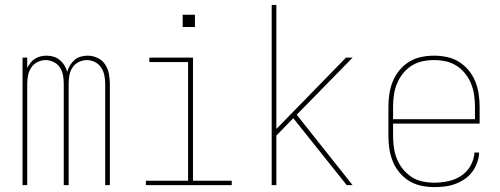

<svg xmlns="http://www.w3.org/2000/svg" viewBox="-20 -755 2040 783"><path d="M72 0V-520H91V-478Q97 -489 104.5 -499Q112 -509 122.5 -515.5Q133 -522 145 -525Q157 -528 169 -528Q169 -528 169 -528Q169 -528 169 -528Q184 -528 198 -524Q212 -520 223.5 -510.5Q235 -501 242.5 -488.5Q250 -476 254 -462Q258 -476 265.5 -488.5Q273 -501 284 -510.5Q295 -520 309 -524Q323 -528 338 -528Q338 -528 338 -528Q338 -528 338 -528Q358 -528 377.5 -519Q397 -510 408.5 -492.5Q420 -475 424 -454.5Q428 -434 428 -413V0H409V-413Q409 -431 405.5 -448Q402 -465 392.5 -479.5Q383 -494 367 -502Q351 -510 334 -510Q317 -510 301 -502Q285 -494 275.5 -479.5Q266 -465 263 -448Q260 -431 260 -413V0H240V-413Q240 -431 237 -448Q234 -465 224.5 -479.5Q215 -494 199 -502Q183 -510 166 -510Q149 -510 133 -502Q117 -494 107.5 -479.5Q98 -465 94.5 -448Q91 -431 91 -413V0Z M575 0V-18H747V-502H589V-520H767V-18H925V0ZM725 -645V-695H775V-645Z M1088 0V-735H1107V-229L1391 -520H1418L1190 -287L1418 0H1394L1176 -273L1107 -202V0Z M1751 8Q1724 8 1698 2.5Q1672 -3 1649.5 -16.5Q1627 -30 1609.5 -51Q1592 -72 1582 -96.5Q1572 -121 1568 -147Q1564 -173 1564 -200V-320Q1564 -346 1568 -372.5Q1572 -399 1582 -423.5Q1592 -448 1609 -468.5Q1626 -489 1648.5 -503Q1671 -517 1697.5 -522.5Q1724 -528 1750 -528Q1776 -528 1802.5 -522.5Q1829 -517 1851.5 -503Q1874 -489 1891 -468.5Q1908 -448 1918 -423.5Q1928 -399 1932 -372.5Q1936 -346 1936 -320V-251H1583V-200Q1583 -176 1586.5 -152Q1590 -128 1599 -106Q1608 -84 1623.5 -65Q1639 -46 1659 -33Q1679 -20 1703 -15Q1727 -10 1751 -10Q1779 -10 1807.5 -16Q1836 -22 1860 -37.5Q1884 -53 1898.5 -78.5Q1913 -104 1915 -133H1934Q1933 -111 1925.5 -90.5Q1918 -70 1905 -53Q1892 -36 1874 -24Q1856 -12 1835.5 -4.5Q1815 3 1793.5 5.5Q1772 8 1751 8ZM1583 -269H1917V-320Q1917 -344 1913.5 -368Q1910 -392 1901 -414Q1892 -436 1877 -455Q1862 -474 1841.5 -487Q1821 -500 1797.5 -505Q1774 -510 1750 -510Q1726 -510 1702.5 -505Q1679 -500 1658.5 -487Q1638 -474 1623 -455Q1608 -436 1599 -414Q1590 -392 1586.5 -368Q1583 -344 1583 -320Z"/></svg>

Font: Iosevka SS04 Thin
Style: Regular
Weight: 100
Monospace: yes
Designer: Belleve Invis
Foundry: Belleve Invis
Version: Version 19.0.0; ttfautohint (v1.8.4)